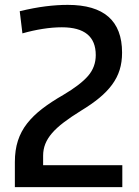

<svg xmlns="http://www.w3.org/2000/svg" viewBox="-20 -769 571 788"><path d="M41 -104Q41 -153 53.5 -191.5Q66 -230 91 -262Q116 -294 153 -322.5Q190 -351 239 -379Q310 -421 341.5 -457.5Q373 -494 373 -543Q373 -657 234 -657Q197 -657 155.5 -650.5Q114 -644 72 -632L61 -723Q119 -737 167 -743Q215 -749 258 -749Q481 -749 481 -553Q481 -514 471 -482Q461 -450 440 -421.5Q419 -393 387.5 -367Q356 -341 313 -315Q271 -289 241.5 -266.5Q212 -244 193.5 -222.5Q175 -201 166 -178.5Q157 -156 157 -130V-91H482V-1H41Z"/></svg>

Font: Encode Sans Narrow
Style: Medium
Weight: 500
Designer: Pablo Impallari, Andres Torresi
Foundry: Pablo Impallari, Andres Torresi
Version: Version 1.000; ttfautohint (v1.00) -l 8 -r 50 -G 200 -x 14 -